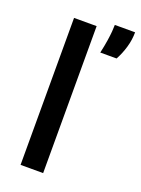

<svg xmlns="http://www.w3.org/2000/svg" viewBox="-141 -799 633 863"><g transform="rotate(20 175.5 -368.0)"><path d="M71 0V-703H179V0ZM235 -597Q243 -633 247 -659.5Q251 -686 252.5 -705Q254 -724 254 -736H351Q351 -700 340.5 -664Q330 -628 313 -597Z"/></g></svg>

Font: Bricolage Grotesque 24pt Medium
Style: Regular
Weight: 500
Designer: Mathieu Triay
Foundry: Atelier Triay
Version: Version 1.001;gftools[0.9.33.dev8+g029e19f]